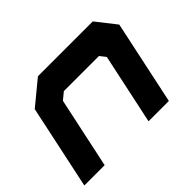

<svg xmlns="http://www.w3.org/2000/svg" viewBox="-115 -741 942 942"><g transform="rotate(-45 356.0 -270.0)"><path d="M5 0 98 -437 223 -540H603.5L684.5 -437L591.5 0H450.5L529 -368L505 -398.5H261.5L224.5 -368L146 0Z"/></g></svg>

Font: Tourney Expanded Black
Style: Italic
Weight: 900
Width: 7
Italic angle: -12°
Designer: Tyler Finck
Foundry: Etcetera Type Co
Version: Version 1.010; ttfautohint (v1.8.3)